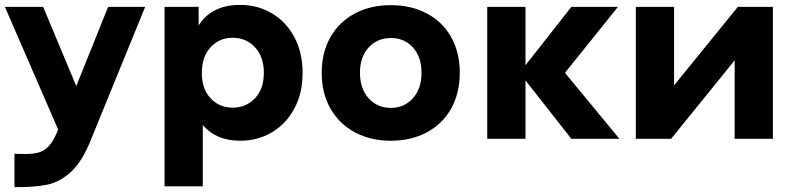

<svg xmlns="http://www.w3.org/2000/svg" viewBox="-21 -566 3244 783"><path d="M82 62Q117 62 139.5 55Q162 48 180.5 27Q199 6 215 -35L216 -38L-1 -538H155L290 -215L420 -538H571L349 6Q314 93 269 134.5Q224 176 172 187Q120 198 38 197V61Q54 62 82 62Z M1213 -269Q1213 -186 1179.5 -123.5Q1146 -61 1088 -26.5Q1030 8 958 8Q861 8 806 -56V194H650V-538H789V-462Q842 -546 958 -546Q1030 -546 1088 -511.5Q1146 -477 1179.5 -414.5Q1213 -352 1213 -269ZM802 -269Q802 -204 837.5 -165.5Q873 -127 928 -127Q983 -127 1019 -165.5Q1055 -204 1055 -269Q1055 -334 1019 -373Q983 -412 928 -412Q873 -412 837.5 -373Q802 -334 802 -269Z M1291 -269Q1291 -352 1326.5 -414.5Q1362 -477 1426 -511Q1490 -545 1573 -545Q1656 -545 1720 -511Q1784 -477 1819 -414.5Q1854 -352 1854 -269Q1854 -186 1819 -123.5Q1784 -61 1720 -26.5Q1656 8 1573 8Q1490 8 1426 -26.5Q1362 -61 1326.5 -123.5Q1291 -186 1291 -269ZM1698 -269Q1698 -334 1663 -372.5Q1628 -411 1573 -411Q1518 -411 1482.5 -372.5Q1447 -334 1447 -269Q1447 -204 1482.5 -165Q1518 -126 1573 -126Q1627 -126 1662.5 -165Q1698 -204 1698 -269Z M2122 -238V0H1966V-538H2122V-300L2309 -538H2499L2283 -269L2505 0H2309Z M2572 -538H2728V-218L2988 -538H3131V0H2975V-320L2716 0H2572Z"/></svg>

Font: Chess Sans
Style: Bold
Weight: 700
Designer: Wolf Bōese
Foundry: Wolf Bōese
Version: Version 7.223